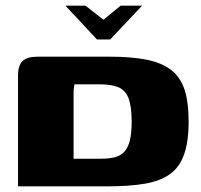

<svg xmlns="http://www.w3.org/2000/svg" viewBox="-20 -661 714 681"><path d="M212 -641H283L347 -591L408 -641H484L371 -521H324ZM649 -229Q649 -159 633 -113.5Q617 -68 583 -43.5Q549 -19 494 -9.5Q439 0 360 0Q308 0 264 0Q220 0 181.5 0Q143 0 109 0Q75 0 44 0V-393Q44 -429 60 -444.5Q76 -460 115 -460Q145 -460 177 -460Q209 -460 241 -460Q273 -460 305.5 -460Q338 -460 368 -460Q445 -460 498.5 -449.5Q552 -439 585.5 -414Q619 -389 634 -344.5Q649 -300 649 -229ZM241 -98Q251 -98 263 -98Q275 -98 288 -98Q301 -98 314 -98Q327 -98 337 -98Q367 -98 388 -103.5Q409 -109 422 -124Q435 -139 441 -164.5Q447 -190 447 -229Q447 -285 435.5 -313.5Q424 -342 399 -352Q374 -362 331 -362Q319 -362 303 -362Q287 -362 272 -362Q257 -362 244 -362Q243 -355 242 -348Q241 -341 241 -331Z"/></svg>

Font: Genos ExtraBold
Style: Regular
Weight: 800
Designer: Robert E. Leuschke
Foundry: Robert E. Leuschke
Version: Version 1.010